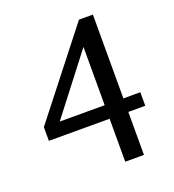

<svg xmlns="http://www.w3.org/2000/svg" viewBox="-129 -788 821 904"><g transform="rotate(-20 281.5 -335.5)"><path d="M344.2 -559.1 119.1 -267.1H344.2ZM438 -199.2V16.1H344.2V-199.2H40V-268.1L368.2 -687H438V-267.1H522.9V-199.2Z"/></g></svg>

Font: Charis SIL Eur
Style: Regular
Weight: 400
Foundry: SIL International
Version: Version 5.000